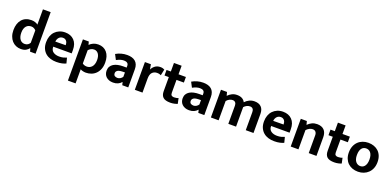

<svg xmlns="http://www.w3.org/2000/svg" viewBox="4 -1793 6321 3103"><g transform="rotate(20 3164.5 -242.0)"><path d="M368 -714H501V0H406L392 -52H387Q369 -27 335.5 -8Q302 11 248 11Q203 11 164 -6Q125 -23 96 -55Q67 -87 50.5 -133Q34 -179 34 -238Q34 -295 49 -341Q64 -387 92 -419.5Q120 -452 161 -469.5Q202 -487 255 -487Q289 -487 319.5 -477Q350 -467 368 -451ZM368 -352Q355 -368 334 -379Q313 -390 288 -390Q264 -390 242.5 -382Q221 -374 204.5 -356.5Q188 -339 178 -310.5Q168 -282 168 -241Q168 -201 177 -172Q186 -143 201 -124Q216 -105 236.5 -96Q257 -87 280 -87Q312 -87 334.5 -102.5Q357 -118 368 -139Z M1048 -204H731V-200Q731 -143 771 -115Q811 -87 874 -87Q914 -87 944.5 -95Q975 -103 1000 -114L1024 -21Q997 -8 956 1.5Q915 11 859 11Q805 11 757.5 -3.5Q710 -18 674.5 -48Q639 -78 618 -124Q597 -170 597 -234Q597 -291 614 -337.5Q631 -384 662.5 -417Q694 -450 738 -468.5Q782 -487 836 -487Q933 -487 990.5 -428Q1048 -369 1048 -263ZM912 -295Q912 -314 907.5 -332Q903 -350 893 -363.5Q883 -377 868 -385Q853 -393 831 -393Q791 -393 765 -366Q739 -339 734 -293Z M1367 11Q1341 11 1315.5 4.5Q1290 -2 1273 -12V230H1141V-479H1242L1256 -426Q1285 -454 1322 -470.5Q1359 -487 1405 -487Q1499 -487 1553.5 -423.5Q1608 -360 1608 -248Q1608 -185 1589 -136.5Q1570 -88 1537 -55Q1504 -22 1460 -5.5Q1416 11 1367 11ZM1369 -387Q1336 -387 1311 -371.5Q1286 -356 1273 -340V-112Q1304 -87 1350 -87Q1372 -87 1393.5 -95.5Q1415 -104 1432.5 -122.5Q1450 -141 1460.5 -171Q1471 -201 1471 -244Q1471 -275 1464.5 -301Q1458 -327 1445 -346Q1432 -365 1413 -376Q1394 -387 1369 -387Z M1710 -435Q1753 -460 1801 -473.5Q1849 -487 1903 -487Q1946 -487 1981.5 -477Q2017 -467 2042.5 -445.5Q2068 -424 2081.5 -390.5Q2095 -357 2095 -310V0H1992L1980 -49H1976Q1953 -21 1917.5 -5Q1882 11 1835 11Q1796 11 1766 -0.5Q1736 -12 1715 -31.5Q1694 -51 1683.5 -78Q1673 -105 1673 -136Q1673 -177 1690.5 -206.5Q1708 -236 1739 -255Q1770 -274 1811.5 -283Q1853 -292 1901 -292H1961V-321Q1961 -354 1940.5 -369.5Q1920 -385 1883 -385Q1854 -385 1823.5 -376Q1793 -367 1756 -347ZM1962 -209 1919 -208Q1858 -206 1834 -187.5Q1810 -169 1810 -143Q1810 -109 1830.5 -96.5Q1851 -84 1877 -84Q1903 -84 1926.5 -99Q1950 -114 1962 -134Z M2208 0V-477H2311L2326 -391Q2343 -429 2380 -458Q2417 -487 2473 -487Q2496 -487 2514 -482Q2532 -477 2544 -470L2522 -365Q2511 -371 2494 -375.5Q2477 -380 2454 -380Q2405 -380 2372.5 -347.5Q2340 -315 2340 -241V0Z M2913 -381H2786V-161Q2786 -127 2801.5 -114.5Q2817 -102 2843 -102Q2863 -102 2884 -106Q2905 -110 2918 -117L2938 -24Q2921 -16 2887 -8Q2853 0 2815 0Q2728 0 2691 -34.5Q2654 -69 2654 -138V-381H2580V-477H2654V-624H2786V-477H2913Z M3018 -435Q3061 -460 3109 -473.5Q3157 -487 3211 -487Q3254 -487 3289.5 -477Q3325 -467 3350.5 -445.5Q3376 -424 3389.5 -390.5Q3403 -357 3403 -310V0H3300L3288 -49H3284Q3261 -21 3225.5 -5Q3190 11 3143 11Q3104 11 3074 -0.5Q3044 -12 3023 -31.5Q3002 -51 2991.5 -78Q2981 -105 2981 -136Q2981 -177 2998.5 -206.5Q3016 -236 3047 -255Q3078 -274 3119.5 -283Q3161 -292 3209 -292H3269V-321Q3269 -354 3248.5 -369.5Q3228 -385 3191 -385Q3162 -385 3131.5 -376Q3101 -367 3064 -347ZM3270 -209 3227 -208Q3166 -206 3142 -187.5Q3118 -169 3118 -143Q3118 -109 3138.5 -96.5Q3159 -84 3185 -84Q3211 -84 3234.5 -99Q3258 -114 3270 -134Z M3649 0H3516V-477H3620L3636 -416Q3668 -449 3706 -468Q3744 -487 3792 -487Q3894 -487 3931 -413Q3963 -448 4004 -467.5Q4045 -487 4092 -487Q4168 -487 4208.5 -446Q4249 -405 4249 -327V0H4116V-312Q4116 -346 4099.5 -365.5Q4083 -385 4051 -385Q4024 -385 3996.5 -372Q3969 -359 3949 -335V0H3816V-312Q3816 -346 3799.5 -365.5Q3783 -385 3751 -385Q3724 -385 3696.5 -370.5Q3669 -356 3649 -331Z M4795 -204H4478V-200Q4478 -143 4518 -115Q4558 -87 4621 -87Q4661 -87 4691.5 -95Q4722 -103 4747 -114L4771 -21Q4744 -8 4703 1.5Q4662 11 4606 11Q4552 11 4504.5 -3.5Q4457 -18 4421.5 -48Q4386 -78 4365 -124Q4344 -170 4344 -234Q4344 -291 4361 -337.5Q4378 -384 4409.5 -417Q4441 -450 4485 -468.5Q4529 -487 4583 -487Q4680 -487 4737.5 -428Q4795 -369 4795 -263ZM4659 -295Q4659 -314 4654.5 -332Q4650 -350 4640 -363.5Q4630 -377 4615 -385Q4600 -393 4578 -393Q4538 -393 4512 -366Q4486 -339 4481 -293Z M5022 0H4889V-477H4993L5009 -416Q5042 -450 5081.5 -468.5Q5121 -487 5169 -487Q5248 -487 5290 -444Q5332 -401 5332 -319V0H5199V-305Q5199 -342 5181 -363.5Q5163 -385 5128 -385Q5102 -385 5073.5 -370.5Q5045 -356 5022 -331Z M5733 -381H5606V-161Q5606 -127 5621.5 -114.5Q5637 -102 5663 -102Q5683 -102 5704 -106Q5725 -110 5738 -117L5758 -24Q5741 -16 5707 -8Q5673 0 5635 0Q5548 0 5511 -34.5Q5474 -69 5474 -138V-381H5400V-477H5474V-624H5606V-477H5733Z M6294 -242Q6294 -183 6275 -136Q6256 -89 6222.5 -56.5Q6189 -24 6144 -6.5Q6099 11 6047 11Q5995 11 5950.5 -5Q5906 -21 5873.5 -52Q5841 -83 5822.5 -128.5Q5804 -174 5804 -232Q5804 -293 5823 -340.5Q5842 -388 5875.5 -420.5Q5909 -453 5954 -470Q5999 -487 6051 -487Q6103 -487 6147.5 -471Q6192 -455 6224.5 -424.5Q6257 -394 6275.5 -348Q6294 -302 6294 -242ZM6157 -237Q6157 -278 6148 -307Q6139 -336 6124 -354Q6109 -372 6089 -380.5Q6069 -389 6048 -389Q6027 -389 6008 -381.5Q5989 -374 5974 -356.5Q5959 -339 5950 -310Q5941 -281 5941 -237Q5941 -198 5950 -169.5Q5959 -141 5974.5 -123Q5990 -105 6009.5 -96Q6029 -87 6050 -87Q6071 -87 6090 -94.5Q6109 -102 6124 -120Q6139 -138 6148 -166.5Q6157 -195 6157 -237Z"/></g></svg>

Font: Mukta Vaani
Style: Bold
Weight: 700
Designer: Noopur Datye, Girish Dalvi, Yashodeep Gholap, Pallavi Karambelkar
Foundry: Ek Type
Version: Version 2.538;PS 1.000;hotconv 16.6.51;makeotf.lib2.5.65220;